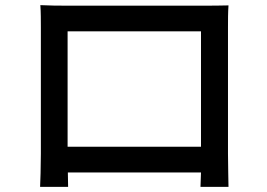

<svg xmlns="http://www.w3.org/2000/svg" viewBox="-20 -716 1040 747"><path d="M137 -696C139 -670 139 -635 139 -609C139 -562 139 -168 139 -118C139 -78 137 2 136 11H245L244 -45H762L760 11H869C869 3 867 -83 867 -118C867 -165 867 -556 867 -609C867 -637 867 -668 869 -695C836 -694 800 -694 777 -694C718 -694 295 -694 234 -694C209 -694 177 -694 137 -696ZM243 -145V-594H762V-145Z"/></svg>

Font: Noto Sans CJK HK Medium
Style: Regular
Weight: 500
Designer: Ryoko NISHIZUKA 西塚涼子 (kana, bopomofo & ideographs); Paul D. Hunt (Latin, Greek & Cyrillic); Sandoll Communications 산돌커뮤니
Foundry: Adobe
Version: Version 2.004;hotconv 1.0.118;makeotfexe 2.5.65603